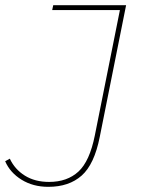

<svg xmlns="http://www.w3.org/2000/svg" viewBox="-25 -720 549 743"><path d="M162 3Q103 3 58.5 -24.5Q14 -52 -5 -96L13 -106Q32 -65 71 -40.5Q110 -16 165 -16Q235 -16 278.5 -56Q322 -96 342 -196L439 -681H177L181 -700H463L361 -190Q340 -84 291 -40.5Q242 3 162 3Z"/></svg>

Font: Montserrat Thin
Style: Italic
Weight: 100
Italic angle: -11.3°
Designer: Julieta Ulanovsky
Foundry: Julieta Ulanovsky
Version: Version 9.000; ttfautohint (v1.8.4.7-5d5b)